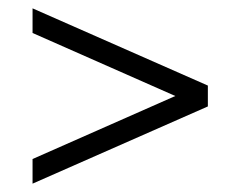

<svg xmlns="http://www.w3.org/2000/svg" viewBox="-20 -502 576 460"><path d="M58 -62V-121L400 -272L58 -423V-482L478 -297V-247Z"/></svg>

Font: Spectral SemiBold
Style: Regular
Weight: 600
Designer: Jean-Baptiste Levee
Foundry: Production Type
Version: Version 2.001